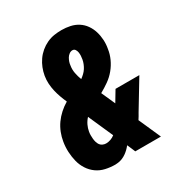

<svg xmlns="http://www.w3.org/2000/svg" viewBox="-175 -870 950 1005"><g transform="rotate(-30 300.0 -367.5)"><path d="M232 8Q203 8 174 1.5Q145 -5 122 -21.5Q99 -38 83.5 -62Q68 -86 61 -114Q54 -142 52.5 -172Q51 -202 56 -232Q60 -258 70 -283.5Q80 -309 95.5 -331Q111 -353 132 -372Q153 -391 177 -405Q168 -425 160.5 -446Q153 -467 148 -488.5Q143 -510 141.5 -533Q140 -556 144 -580Q148 -603 156.5 -624.5Q165 -646 178.5 -665.5Q192 -685 210.5 -700.5Q229 -716 250.5 -726Q272 -736 294.5 -739.5Q317 -743 339 -743Q366 -743 391.5 -737.5Q417 -732 438 -718.5Q459 -705 473.5 -684.5Q488 -664 495.5 -639.5Q503 -615 504.5 -588.5Q506 -562 501 -536Q497 -507 484.5 -479.5Q472 -452 452.5 -428Q433 -404 407.5 -386Q382 -368 355 -353Q355 -353 355 -353Q355 -353 355 -353L392 -270L431 -335H575L474 -168Q469 -159 464 -150.5Q459 -142 453 -133L512 0H357L347 -24L336 -49Q320 -28 298.5 -13Q277 2 253 6L245 7ZM301 -469Q312 -477 322 -486.5Q332 -496 339 -507Q346 -518 351 -530.5Q356 -543 358 -555Q360 -566 360.5 -576Q361 -586 359.5 -596Q358 -606 352.5 -614.5Q347 -623 336 -623Q326 -623 316.5 -616Q307 -609 301.5 -599.5Q296 -590 292.5 -580Q289 -570 288 -559Q284 -536 288.5 -513Q293 -490 301 -469ZM246 -112Q260 -112 274 -117Q288 -122 299 -131L233 -280Q219 -265 210.5 -247Q202 -229 199 -211Q197 -200 197 -189Q197 -178 198 -167.5Q199 -157 202 -147Q205 -137 210.5 -129Q216 -121 226 -116.5Q236 -112 246 -112Z"/></g></svg>

Font: Iosevka Etoile Heavy Oblique
Style: Regular
Weight: 900
Italic angle: -9°
Designer: Belleve Invis
Foundry: Belleve Invis
Version: Version 15.5.2; ttfautohint (v1.8.4)